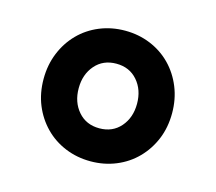

<svg xmlns="http://www.w3.org/2000/svg" viewBox="-65 -789 600 534"><g transform="rotate(15 235.0 -522.0)"><path d="M235 -334Q196 -334 162 -348Q128 -362 103 -387.5Q78 -413 64 -447Q50 -481 50 -522Q50 -562 64 -596.5Q78 -631 103 -656.5Q128 -682 162 -696Q196 -710 235 -710Q274 -710 308 -696Q342 -682 367 -656.5Q392 -631 406 -596.5Q420 -562 420 -522Q420 -481 406 -447Q392 -413 367 -387.5Q342 -362 308 -348Q274 -334 235 -334ZM235 -429Q273 -429 296 -455.5Q319 -482 319 -522Q319 -562 296 -588.5Q273 -615 235 -615Q197 -615 174 -588.5Q151 -562 151 -522Q151 -482 174 -455.5Q197 -429 235 -429Z"/></g></svg>

Font: IBM Plex Arabic
Style: Bold
Weight: 700
Designer: Mike Abbink, Paul van der Laan, Pieter van Rosmalen, Wael Morcos, Khajak Apelian
Foundry: Bold Monday
Version: Version 1.0